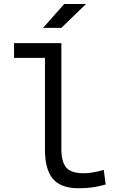

<svg xmlns="http://www.w3.org/2000/svg" viewBox="-20 -953 626 982"><path d="M381.3 9.8Q292 9.8 251 -37.8Q210 -85.4 210 -187V-657.2H51.8V-732.4H293.9V-190.4Q293.9 -127 318.1 -96.9Q342.3 -66.9 409.2 -66.9Q449.7 -66.9 510.7 -84L520.5 -9.3Q484.9 1 451.9 5.4Q418.9 9.8 381.3 9.8ZM200.2 -810.5 308.6 -932.6H419.9L293.9 -810.5Z"/></svg>

Font: Cascadia Code NF SemiLight
Style: Regular
Weight: 350
Monospace: yes
Designer: Aaron Bell
Foundry: Saja Typeworks
Version: Version 2404.023; ttfautohint (v1.8.4)